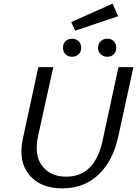

<svg xmlns="http://www.w3.org/2000/svg" viewBox="-20 -1026 751 1052"><path d="M392 -858 370 -905 597 -1006 627 -937ZM325 -764Q325 -786 339 -800Q353 -814 375 -814Q397 -814 411 -800Q425 -786 425 -764Q425 -743 411 -729Q397 -715 375 -715Q353 -715 339 -729Q325 -743 325 -764ZM517 -764Q517 -786 531.5 -800Q546 -814 568 -814Q590 -814 603.5 -800Q617 -786 617 -764Q617 -743 603.5 -729Q590 -715 568 -715Q546 -715 531.5 -729Q517 -743 517 -764ZM321 6Q201 6 140 -68Q79 -142 105 -265L190 -658H272L189 -283Q166 -177 210.5 -117.5Q255 -58 343 -58Q499 -58 542 -255L629 -658H711L626 -269Q597 -142 518.5 -68Q440 6 321 6Z"/></svg>

Font: EauTest Medium
Style: Italic
Weight: 500
Italic angle: -12°
Designer: Christian Thalmann (Catharsis Fonts)
Version: Version 0.001;PS 000.001;hotconv 1.0.88;makeotf.lib2.5.64775